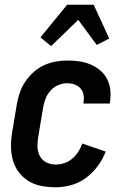

<svg xmlns="http://www.w3.org/2000/svg" viewBox="-20 -784 540 812"><path d="M215 8Q185 8 155.5 2.5Q126 -3 102 -17.5Q78 -32 60.5 -54.5Q43 -77 35 -104.5Q27 -132 26.5 -162Q26 -192 31 -222L51 -342Q55 -367 63.5 -391.5Q72 -416 86.5 -438Q101 -460 121.5 -478.5Q142 -497 166 -508Q190 -519 215 -523.5Q240 -528 264 -528Q290 -528 315 -524.5Q340 -521 362.5 -511.5Q385 -502 403.5 -486.5Q422 -471 433 -449.5Q444 -428 446.5 -403Q449 -378 445 -352L444 -346H333V-349Q336 -365 333.5 -381.5Q331 -398 321 -409.5Q311 -421 296 -426.5Q281 -432 264 -432Q245 -432 226 -424Q207 -416 193 -400Q179 -384 172 -365Q165 -346 162 -327L142 -207Q138 -185 138.5 -164Q139 -143 148 -125Q157 -107 175.5 -97.5Q194 -88 215 -88Q233 -88 251.5 -94Q270 -100 285.5 -113Q301 -126 311.5 -143Q322 -160 328 -177L427 -143Q415 -111 393.5 -82Q372 -53 344 -32Q316 -11 282 -1.5Q248 8 215 8ZM196 -589 151 -626 264 -764H376L442 -621L389 -594L311 -700Z"/></svg>

Font: Iosevka Curly
Style: Bold Italic
Weight: 700
Italic angle: -9°
Monospace: yes
Designer: Belleve Invis
Foundry: Belleve Invis
Version: Version 22.1.2; ttfautohint (v1.8.4)